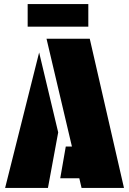

<svg xmlns="http://www.w3.org/2000/svg" viewBox="-20 -917 630 937"><path d="M207 -728H418L585 0H378L367 -47H274L301 -202H331ZM214 0H5L171 -661L264 -271ZM115 -897H411V-787H115Z"/></svg>

Font: Protest Guerrilla
Style: Regular
Weight: 400
Designer: Octavio Pardo
Foundry: Ashler Design
Version: Version 2.005; ttfautohint (v1.8.4.7-5d5b)